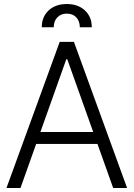

<svg xmlns="http://www.w3.org/2000/svg" viewBox="-20 -936 665 956"><path d="M82 0H12.2L277.3 -727.5H348.1L612.8 0H543.5L314.9 -641.1H310.1ZM132.3 -278.8H493.2V-219.2H132.3ZM188 -800.3Q188 -852.5 222.4 -884.3Q256.8 -916 312.5 -916Q368.2 -916 402.6 -884.3Q437 -852.5 437 -800.3H377.4Q377.4 -830.6 359.9 -849.4Q342.3 -868.2 312.5 -868.2Q283.2 -868.2 265.4 -849.4Q247.6 -830.6 247.6 -800.3Z"/></svg>

Font: Inter Tight Light
Style: Regular
Weight: 300
Designer: Rasmus Andersson
Foundry: rsms
Version: Version 3.004